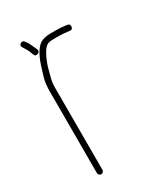

<svg xmlns="http://www.w3.org/2000/svg" viewBox="-131 -540 514 598"><g transform="rotate(-30 126.5 -241.5)"><path d="M70.1 -424.5C76.5 -426.8 78.6 -431 76.6 -437C68.8 -454.7 64.1 -464.7 62.6 -467L55.6 -477C52.3 -482.3 47.8 -483.3 42.1 -480C36.5 -476.7 35.6 -472 39.6 -466L45.6 -456C50.1 -449.3 54.1 -440.7 57.6 -430C59.6 -424 63.8 -422.2 70.1 -424.5ZM54.6 -1C57.3 -1 59.6 -2 61.6 -4C63.6 -6 64.6 -8.3 64.6 -11V-303C64.6 -317.3 65.8 -328.6 68.1 -337C69.8 -343 71.8 -350.7 74.1 -360.2C76.3 -369.7 79 -378.5 82.1 -386.5C91.9 -411.8 101.7 -428 111.8 -435C116.5 -438.3 125.5 -440 138.6 -440H153.6C165.6 -440 178.6 -439 192.6 -437C199.3 -435.7 203.1 -438.3 204.1 -445C205.1 -451.7 202.3 -455.7 195.6 -457C181.6 -459 167.6 -460 153.6 -460H138.6C120.8 -460 107.1 -456.7 97.6 -450C82.1 -438.3 68.9 -414.2 58.1 -377.5C56.5 -371.8 53.8 -363 50.1 -351C46.5 -339 44.6 -323 44.6 -303V-11C44.6 -8.3 45.6 -6 47.6 -4C49.6 -2 52 -1 54.6 -1Z"/></g></svg>

Font: Proton
Style: RgCnd
Weight: 500
Version: Version 1.017